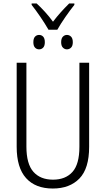

<svg xmlns="http://www.w3.org/2000/svg" viewBox="-20 -1075 609 1105"><path d="M259 -904Q239 -939 212 -978.5Q185 -1018 162 -1047V-1055H191Q214 -1034 239 -1006.5Q264 -979 285 -950Q307 -979 329 -1003.5Q351 -1028 378 -1055H408V-1047Q384 -1017 356.5 -977.5Q329 -938 310 -904ZM205 -791Q191 -791 181.5 -801Q172 -811 172 -832Q172 -854 181.5 -864Q191 -874 205 -874Q219 -874 228.5 -864Q238 -854 238 -832Q238 -811 228.5 -801Q219 -791 205 -791ZM365 -791Q352 -791 342 -801Q332 -811 332 -832Q332 -854 342 -864Q352 -874 365 -874Q379 -874 389 -864Q399 -854 399 -832Q399 -811 389 -801Q379 -791 365 -791ZM493 -230Q493 -105 437 -47.5Q381 10 284 10Q184 10 130 -50Q76 -110 76 -230V-714H132V-231Q132 -132 172 -86.5Q212 -41 285 -41Q357 -41 397 -85.5Q437 -130 437 -230V-714H493Z"/></svg>

Font: Noto Sans Condensed Light
Style: Regular
Weight: 300
Width: 3
Designer: Monotype Design Team
Foundry: Monotype Imaging Inc.
Version: Version 2.013; ttfautohint (v1.8.4.7-5d5b)